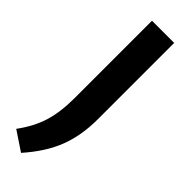

<svg xmlns="http://www.w3.org/2000/svg" viewBox="-280 -559 805 805"><g transform="rotate(45 122.5 -156.0)"><path d="M68.5 234.5 -17 177.5Q28 116.5 46.5 56.2Q65 -4 65 -87V-545.5H196.5V-93Q196.5 3 167.2 79.5Q138 156 68.5 234.5Z"/></g></svg>

Font: Encode Sans SmBold
Style: Regular
Weight: 600
Designer: Multiple Designers
Foundry: Impallari Type
Version: Version 3.002; ttfautohint (v1.8.3) -l 8 -r 50 -G 200 -x 14 